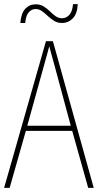

<svg xmlns="http://www.w3.org/2000/svg" viewBox="-20 -1009 477 936"><path d="M410 -93 332 -371H106L27 -93H0L204 -808H238L437 -93ZM243 -700Q237 -722 231.5 -741.5Q226 -761 220 -784Q215 -762 209 -742.5Q203 -723 197 -699L113 -396H325ZM79 -897Q83 -945 103.5 -966.5Q124 -988 154 -988Q176 -988 192.5 -978Q209 -968 222.5 -954.5Q236 -941 250.5 -930.5Q265 -920 283 -920Q303 -920 318 -936.5Q333 -953 336 -989H359Q357 -942 335 -919.5Q313 -897 282 -897Q260 -897 243.5 -907.5Q227 -918 213 -931Q199 -944 185 -954.5Q171 -965 153 -965Q135 -965 120.5 -949.5Q106 -934 103 -897Z"/></svg>

Font: Noto Sans Kannada UI Condensed Thin
Style: Regular
Weight: 100
Width: 3
Designer: Jelle Bosma - Monotype Design Team
Foundry: Monotype Imaging Inc.
Version: Version 2.005; ttfautohint (v1.8.4.7-5d5b)